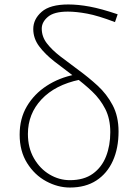

<svg xmlns="http://www.w3.org/2000/svg" viewBox="-20 -827 611 860"><path d="M293 13Q239 13 187 -15Q135 -43 101.5 -96.5Q68 -150 68 -224Q68 -296 100.5 -351Q133 -406 189 -442.5Q245 -479 316 -493L337 -470Q227 -447 166 -382Q105 -317 105 -227Q105 -165 132 -118Q159 -71 202 -45.5Q245 -20 293 -20Q356 -20 396 -49Q436 -78 455 -126.5Q474 -175 474 -235Q474 -295 451.5 -339Q429 -383 392.5 -417.5Q356 -452 314 -483Q267 -518 224.5 -551Q182 -584 155.5 -619.5Q129 -655 129 -697Q129 -741 166.5 -774Q204 -807 286 -807Q330 -807 381.5 -797.5Q433 -788 507 -763L495 -728Q419 -757 370 -766Q321 -775 284 -775Q222 -775 194.5 -751.5Q167 -728 167 -699Q167 -663 189.5 -633.5Q212 -604 249.5 -575Q287 -546 332 -513Q376 -481 417 -443.5Q458 -406 484.5 -356Q511 -306 511 -238Q511 -163 485.5 -106.5Q460 -50 411.5 -18.5Q363 13 293 13Z"/></svg>

Font: Noto Sans HK Thin
Style: Regular
Weight: 100
Designer: Ryoko NISHIZUKA 西塚涼子 (kana, bopomofo & ideographs); Paul D. Hunt (Latin, Greek & Cyrillic); Sandoll Communications 산돌커뮤니
Foundry: Adobe
Version: Version 2.004-H2;hotconv 1.0.118;makeotfexe 2.5.65603